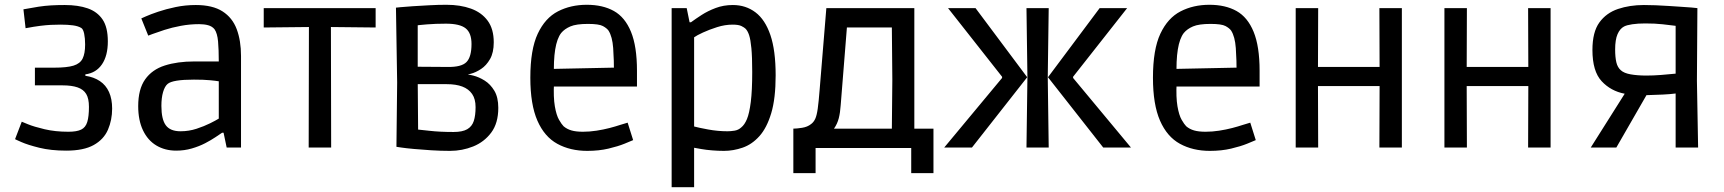

<svg xmlns="http://www.w3.org/2000/svg" viewBox="-20 -617 7209 803"><path d="M257 13Q193 13 144.5 1Q96 -11 69 -23Q42 -35 43 -35L71 -108Q71 -108 96.5 -97.5Q122 -87 166.5 -76.5Q211 -66 266 -66Q301 -66 319.5 -75Q338 -84 345 -107Q352 -130 352 -170Q352 -205 340.5 -224Q329 -243 304.5 -251.5Q280 -260 242 -260H126V-334H206Q260 -334 287.5 -342.5Q315 -351 325.5 -372Q336 -393 336 -431Q336 -457 332 -476Q328 -495 320 -500Q307 -508 285 -511Q263 -514 233 -514Q212 -514 192.5 -513Q173 -512 148.5 -509Q124 -506 87 -499L78 -578Q115 -585 141.5 -589Q168 -593 194 -594.5Q220 -596 251 -596Q307 -596 347 -582Q387 -568 409 -535.5Q431 -503 431 -444Q431 -384 406.5 -348Q382 -312 337 -306V-300Q372 -295 397.5 -278Q423 -261 436 -232Q449 -203 449 -163Q449 -115 431.5 -74.5Q414 -34 372 -10.5Q330 13 257 13Z M717 13Q670 13 634 -8.5Q598 -30 578 -72Q558 -114 558 -173Q558 -244 587 -285Q616 -326 669 -343Q722 -360 793 -360H895Q895 -409 892 -443.5Q889 -478 877 -495Q867 -507 850.5 -511.5Q834 -516 813 -516Q774 -516 736.5 -509Q699 -502 668 -492Q637 -482 618.5 -475Q600 -468 600 -468L571 -540Q571 -540 590 -548.5Q609 -557 641.5 -568Q674 -579 714.5 -587.5Q755 -596 799 -596Q869 -596 910.5 -569.5Q952 -543 970 -495Q988 -447 988 -383V0H928L915 -62H909Q900 -56 881.5 -43.5Q863 -31 838 -18Q813 -5 782 4Q751 13 717 13ZM735 -68Q770 -68 802 -78.5Q834 -89 859 -101.5Q884 -114 895 -121V-277Q884 -279 858 -281.5Q832 -284 791 -284Q702 -284 681 -266Q669 -256 662 -232Q655 -208 655 -174Q655 -118 673.5 -93Q692 -68 735 -68Z M1271 0 1272 -504 1083 -502V-583H1551V-502L1364 -504L1365 0Z M1862 14Q1823 14 1783.5 11.5Q1744 9 1711 6Q1678 3 1658 0Q1638 -3 1638 -3L1641 -272L1636 -585Q1636 -585 1655.5 -587Q1675 -589 1707 -591Q1739 -593 1775.5 -595Q1812 -597 1847 -597Q1905 -597 1949.5 -581Q1994 -565 2019.5 -530.5Q2045 -496 2045 -440Q2045 -397 2029.5 -370Q2014 -343 1992 -328.5Q1970 -314 1949 -308.5Q1928 -303 1918 -302L1938 -348V-259L1920 -306Q1935 -307 1959 -301Q1983 -295 2007 -280Q2031 -265 2047.5 -237.5Q2064 -210 2064 -166Q2064 -102 2034.5 -62.5Q2005 -23 1959 -4.5Q1913 14 1862 14ZM1877 -65Q1914 -65 1934 -76.5Q1954 -88 1961.5 -111Q1969 -134 1969 -169Q1969 -203 1954.5 -224Q1940 -245 1913.5 -255Q1887 -265 1849 -265H1684L1727 -282L1729 -33L1720 -76Q1733 -75 1776 -70Q1819 -65 1877 -65ZM1852 -337Q1910 -336 1931 -357.5Q1952 -379 1952 -433Q1952 -479 1927.5 -498.5Q1903 -518 1845 -518Q1801 -518 1765 -515Q1729 -512 1717 -510L1727 -553V-300L1709 -338Z M2436 14Q2365 14 2311 -15.5Q2257 -45 2227.5 -112.5Q2198 -180 2198 -292Q2198 -410 2229 -476Q2260 -542 2313.5 -569.5Q2367 -597 2434 -597Q2501 -597 2547.5 -571Q2594 -545 2619 -484Q2644 -423 2644 -321V-255H2253L2297 -271Q2294 -210 2300.5 -172.5Q2307 -135 2318 -116Q2329 -97 2337 -89Q2351 -77 2370 -71.5Q2389 -66 2418 -66Q2446 -66 2475 -70.5Q2504 -75 2529 -81.5Q2554 -88 2573.5 -94.5Q2593 -101 2605 -104L2628 -31Q2619 -27 2592 -16Q2565 -5 2525 4.5Q2485 14 2436 14ZM2297 -294 2253 -328 2590 -335 2548 -300Q2548 -368 2544.5 -416Q2541 -464 2525 -489Q2518 -499 2501.5 -508Q2485 -517 2439 -517Q2390 -517 2365.5 -506.5Q2341 -496 2327 -479Q2292 -434 2297 -294Z M2789 166V-583H2852L2864 -524H2870Q2889 -538 2914.5 -554.5Q2940 -571 2973 -583.5Q3006 -596 3045 -596Q3099 -596 3139.5 -565.5Q3180 -535 3202 -470.5Q3224 -406 3224 -302Q3224 -205 3205.5 -143.5Q3187 -82 3156 -47.5Q3125 -13 3086 0.5Q3047 14 3008 14Q2984 14 2959 12Q2934 10 2914 6.5Q2894 3 2883 1V166ZM3023 -68Q3036 -68 3052 -70.5Q3068 -73 3080 -84Q3094 -95 3104 -119Q3114 -143 3120 -190.5Q3126 -238 3126 -316Q3126 -379 3122.5 -415.5Q3119 -452 3113 -470Q3107 -488 3098 -497Q3093 -502 3081 -508Q3069 -514 3044 -514Q3012 -514 2979 -503.5Q2946 -493 2920 -481Q2894 -469 2883 -461V-88Q2901 -83 2941.5 -75.5Q2982 -68 3023 -68Z M3298 107V-79Q3312 -79 3334.5 -82.5Q3357 -86 3372 -98Q3383 -106 3389.5 -120Q3396 -134 3400 -162.5Q3404 -191 3408 -242L3436 -583H3804V-79H3884V107H3791V2H3391V107ZM3496 -177Q3494 -146 3488 -122.5Q3482 -99 3468 -79H3710L3712 -283L3710 -502H3522Z M3929 0 4171 -291V-296L3945 -583H4060L4276 -294L4045 0ZM4273 0 4277 -294 4273 -583H4366L4362 -294L4366 0ZM4594 0 4363 -294 4579 -583H4694L4468 -296V-291L4710 0Z M5040 14Q4969 14 4915 -15.5Q4861 -45 4831.5 -112.5Q4802 -180 4802 -292Q4802 -410 4833 -476Q4864 -542 4917.5 -569.5Q4971 -597 5038 -597Q5105 -597 5151.5 -571Q5198 -545 5223 -484Q5248 -423 5248 -321V-255H4857L4901 -271Q4898 -210 4904.5 -172.5Q4911 -135 4922 -116Q4933 -97 4941 -89Q4955 -77 4974 -71.5Q4993 -66 5022 -66Q5050 -66 5079 -70.5Q5108 -75 5133 -81.5Q5158 -88 5177.5 -94.5Q5197 -101 5209 -104L5232 -31Q5223 -27 5196 -16Q5169 -5 5129 4.5Q5089 14 5040 14ZM4901 -294 4857 -328 5194 -335 5152 -300Q5152 -368 5148.5 -416Q5145 -464 5129 -489Q5122 -499 5105.5 -508Q5089 -517 5043 -517Q4994 -517 4969.5 -506.5Q4945 -496 4931 -479Q4896 -434 4901 -294Z M5399 0V-583H5493L5492 -293L5493 0ZM5749 0 5750 -289 5749 -583H5843V0ZM5418 -257V-337H5822V-257Z M6021 0V-583H6115L6114 -293L6115 0ZM6371 0 6372 -289 6371 -583H6465V0ZM6040 -257V-337H6444V-257Z M6633 0 6775 -225Q6717 -236 6678.5 -277.5Q6640 -319 6640 -408Q6640 -483 6669 -523Q6698 -563 6747 -579.5Q6796 -596 6855 -596Q6877 -596 6904.5 -595Q6932 -594 6960 -592Q6988 -590 7012.5 -588.5Q7037 -587 7055 -585.5Q7073 -584 7079 -583L7077 -279L7082 0H6988V-226Q6966 -223 6934 -221.5Q6902 -220 6866 -219L6740 0ZM6866 -301Q6895 -301 6927 -303.5Q6959 -306 6988 -309V-509Q6965 -512 6933.5 -515.5Q6902 -519 6861 -519Q6830 -519 6806.5 -515.5Q6783 -512 6772 -506Q6755 -497 6745 -474Q6735 -451 6735 -410Q6735 -378 6740 -356.5Q6745 -335 6759 -323Q6772 -311 6800 -306Q6828 -301 6866 -301Z"/></svg>

Font: Ruda Medium
Style: Regular
Weight: 500
Version: Version 2.001